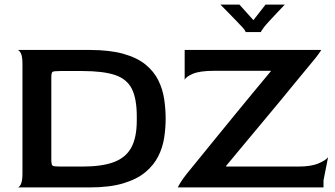

<svg xmlns="http://www.w3.org/2000/svg" viewBox="-20 -818 1462 838"><path d="M57 0Q64 0 71 -14Q78 -28 78 -60V-540Q78 -572 71 -585.5Q64 -599 57 -600H371Q459 -600 519 -583Q579 -566 615.5 -536Q652 -506 671 -467.5Q690 -429 696.5 -386Q703 -343 703 -299Q703 -259 696.5 -216.5Q690 -174 670.5 -135.5Q651 -97 614.5 -66.5Q578 -36 518.5 -18Q459 0 371 0ZM244 -91H339Q425 -91 477 -110.5Q529 -130 553 -174Q577 -218 577 -292V-310Q577 -388 555 -431Q533 -474 481 -491Q429 -508 339 -508H244Q215 -508 209.5 -504.5Q204 -501 204 -480V-121Q204 -99 209.5 -95Q215 -91 244 -91ZM756 0Q758 -5 767 -20Q776 -35 794 -58Q816 -85 848.5 -125Q881 -165 920.5 -213.5Q960 -262 1002.5 -314Q1045 -366 1086 -415.5Q1127 -465 1162 -507V-509H916Q851 -509 820.5 -495.5Q790 -482 786 -469V-600H1382Q1379 -594 1368 -579Q1357 -564 1340 -544Q1308 -506 1271.5 -461Q1235 -416 1195.5 -368.5Q1156 -321 1116 -273Q1076 -225 1038 -179.5Q1000 -134 967 -94V-91H1282Q1338 -91 1370.5 -105Q1403 -119 1412 -132L1392 -31V0ZM942 -798Q956 -784 974.5 -765Q993 -746 1010 -728.5Q1027 -711 1038 -699Q1046 -690 1049 -685Q1052 -680 1052 -678H1119Q1119 -682 1132 -699Q1138 -707 1153.5 -724Q1169 -741 1188 -761Q1207 -781 1223 -798H1139L1086 -730L1025 -798Z"/></svg>

Font: Red Rose Medium
Style: Regular
Weight: 500
Designer: Jaikishan Patel
Version: Version 2.000